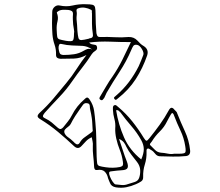

<svg xmlns="http://www.w3.org/2000/svg" viewBox="-20 -836 1040 908"><path d="M414 -187Q398 -180 387 -168.5Q376 -157 366 -146Q349 -127 330 -145Q293 -180 254 -212.5Q215 -245 171 -272Q159 -279 158 -285.5Q157 -292 167 -302Q202 -334 233 -370.5Q264 -407 294 -444Q320 -475 342 -509.5Q364 -544 389 -576Q360 -560 329 -559Q298 -558 267 -558Q258 -558 251.5 -562Q245 -566 245 -576Q246 -602 238 -625Q230 -648 228 -673Q226 -700 226 -726.5Q226 -753 227 -779Q227 -794 238 -803.5Q249 -813 262 -810Q294 -803 323.5 -810Q353 -817 384 -816Q407 -816 417 -813.5Q427 -811 429.5 -801Q432 -791 432 -768Q432 -746 433 -724Q434 -702 436 -679Q438 -668 442.5 -664Q447 -660 457 -661Q489 -662 522 -660Q555 -658 588 -661Q613 -662 630 -644Q636 -637 643.5 -630Q651 -623 660 -618Q685 -602 676 -574Q655 -513 622 -462Q589 -411 538 -371Q534 -368 530.5 -365Q527 -362 522 -367Q517 -373 521 -377Q525 -381 529 -384Q563 -413 589.5 -448Q616 -483 636 -523Q642 -536 647.5 -550Q653 -564 658 -577Q661 -588 650.5 -605Q640 -622 628 -624Q615 -626 610 -618Q605 -610 601 -600Q578 -546 545.5 -496.5Q513 -447 484 -397Q481 -391 478.5 -385Q476 -379 473 -373Q470 -369 466 -364.5Q462 -360 455 -364Q449 -368 450.5 -373Q452 -378 455 -382Q469 -405 482.5 -428.5Q496 -452 512 -474Q538 -512 558.5 -553Q579 -594 599 -637Q549 -637 500.5 -639Q452 -641 402 -635Q407 -628 415.5 -626.5Q424 -625 431 -623.5Q438 -622 439 -612Q441 -602 430.5 -595.5Q420 -589 414 -580Q393 -547 369 -516.5Q345 -486 323 -454Q295 -413 260 -376.5Q225 -340 191 -302Q183 -292 183 -286.5Q183 -281 194 -276Q211 -268 225 -256.5Q239 -245 252 -233Q261 -225 267 -226Q273 -227 279 -234Q290 -248 301 -261.5Q312 -275 320 -291Q342 -335 381 -368Q389 -376 394 -374.5Q399 -373 404 -365Q421 -340 425 -312.5Q429 -285 431 -257Q435 -217 435.5 -176.5Q436 -136 437 -96Q438 -74 439.5 -64Q441 -54 450 -51Q459 -48 480 -45Q515 -40 546 -46Q559 -49 561 -55Q563 -61 561 -72Q557 -101 546.5 -127Q536 -153 530 -180Q524 -207 525 -229Q527 -252 521 -273.5Q515 -295 514 -317Q514 -322 514 -327.5Q514 -333 518 -337Q525 -341 530 -337.5Q535 -334 539 -330Q576 -299 605.5 -262Q635 -225 660 -184Q668 -171 672.5 -170.5Q677 -170 687 -183Q712 -214 735.5 -246.5Q759 -279 778 -314Q790 -337 805 -317Q809 -313 813 -309Q817 -305 818 -300Q835 -257 854.5 -215Q874 -173 879 -126Q882 -101 860 -98Q829 -95 797.5 -95.5Q766 -96 735 -97Q722 -98 713.5 -109.5Q705 -121 694 -127Q690 -129 686 -132Q682 -135 677 -133Q673 -130 673 -126Q673 -122 673 -118Q674 -87 665 -58.5Q656 -30 657 0Q658 15 647.5 22Q637 29 623 35Q600 45 577 49.5Q554 54 528 50Q506 46 500 29Q498 24 495.5 18.5Q493 13 491 7Q487 -13 475 -24.5Q463 -36 439 -32Q431 -31 428 -36Q425 -41 425 -48Q424 -73 421 -97.5Q418 -122 419 -147Q420 -156 418 -166Q416 -176 414 -187ZM342 -745Q344 -731 344.5 -718Q345 -705 346 -691Q348 -667 351 -656.5Q354 -646 365 -646.5Q376 -647 400 -653Q401 -653 402 -654Q403 -655 404 -655Q423 -656 419 -676Q415 -700 415 -724Q415 -748 415 -772Q414 -777 414.5 -782.5Q415 -788 410 -790Q397 -797 381.5 -799.5Q366 -802 351 -797Q340 -794 342 -784Q344 -774 343 -766Q342 -761 342 -755.5Q342 -750 342 -745ZM330 -677Q332 -686 329.5 -697.5Q327 -709 326 -720Q325 -732 324.5 -744Q324 -756 325 -767Q326 -780 319 -784Q312 -788 303 -789Q290 -790 276 -789.5Q262 -789 250 -779Q248 -777 249 -775Q257 -755 252 -735.5Q247 -716 248 -696Q249 -673 250.5 -663Q252 -653 261 -650Q270 -647 292 -643Q318 -639 324 -644Q330 -649 330 -677ZM416 -602Q403 -611 392.5 -614.5Q382 -618 371 -619Q346 -620 321 -621Q296 -622 271 -628Q263 -630 260 -625Q256 -616 257 -607Q258 -598 261 -588Q263 -581 268.5 -578.5Q274 -576 281 -576Q306 -576 330 -579.5Q354 -583 376 -596Q384 -601 393 -604Q402 -607 416 -602ZM418 -224Q417 -238 416.5 -251.5Q416 -265 414 -278Q413 -287 411 -296.5Q409 -306 407 -315Q405 -324 404.5 -335.5Q404 -347 391 -348Q380 -350 372.5 -340.5Q365 -331 360 -323Q347 -305 335.5 -287Q324 -269 314 -249Q310 -242 301.5 -236Q293 -230 287.5 -223.5Q282 -217 285 -207Q290 -195 302.5 -186.5Q315 -178 325 -168Q327 -166 329.5 -164Q332 -162 333 -160Q348 -146 357 -161Q366 -177 380 -186.5Q394 -196 407 -206Q412 -209 416 -213Q420 -217 418 -224ZM648 -82Q660 -110 660 -130.5Q660 -151 648 -173Q628 -209 601 -240Q574 -271 550 -304Q546 -308 541.5 -312Q537 -316 529 -315Q540 -247 566.5 -186.5Q593 -126 648 -82ZM804 -109H828Q852 -109 856 -115Q860 -121 856 -145Q850 -184 833.5 -218.5Q817 -253 803 -290Q801 -297 797 -300.5Q793 -304 787 -293Q783 -286 778.5 -278Q774 -270 770 -262Q757 -235 735.5 -214Q714 -193 698 -167Q695 -163 691 -158Q687 -153 691 -149Q702 -138 713 -127Q724 -116 740 -114Q757 -113 773 -109.5Q789 -106 804 -109ZM543 -179Q553 -150 561.5 -123.5Q570 -97 580 -72Q588 -51 583 -41.5Q578 -32 557 -31Q545 -30 532.5 -29Q520 -28 508 -26Q505 -25 501.5 -25Q498 -25 496 -20Q495 -14 500 -1Q505 12 513 23.5Q521 35 526 36Q541 38 556 39Q571 40 584 35Q599 30 616 25Q633 20 638 5Q644 -12 643 -32Q642 -52 628 -70Q615 -87 601.5 -104Q588 -121 578 -141Q574 -151 566.5 -161.5Q559 -172 543 -179Z"/></svg>

Font: Rock 3D
Style: Regular
Weight: 400
Version: Version 1.000